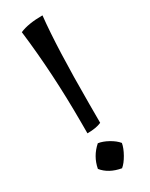

<svg xmlns="http://www.w3.org/2000/svg" viewBox="-184 -716 600 767"><g transform="rotate(-30 116.5 -333.0)"><path d="M59 -660Q98 -677 164 -677Q149 -536 149 -278V-190Q125 -179 84 -179V-230Q84 -457 59 -660ZM184 -77Q180 -55 165 -28.5Q150 -2 134 11Q78 1 49 -35Q59 -88 100 -124Q121 -121 145.5 -107.5Q170 -94 184 -77Z"/></g></svg>

Font: Darwin Serif Regular ALPHA
Style: Regular
Weight: 400
Designer: Emily de Oliveira Santos
Version: Version 0.1